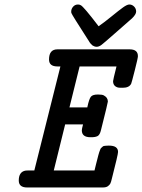

<svg xmlns="http://www.w3.org/2000/svg" viewBox="-20 -829 630 849"><path d="M63 -30.8Q63 -67.9 90.8 -74.2Q95.7 -75.2 106.9 -75.2H131.8L247.1 -535.2H233.9Q196.8 -535.2 196.8 -565.9Q196.8 -610.8 233.9 -610.8H553.2Q590.3 -610.8 589.8 -580.1Q589.8 -572.3 575.9 -517.6Q562 -462.9 560.1 -459Q551.3 -440.9 522.9 -440.9Q505.9 -440.9 502 -441.9Q480 -447.8 480 -470.2Q480 -475.1 495.1 -535.2H332L287.1 -354H366.2V-355Q374 -392.1 382.1 -401.6Q390.1 -411.1 413.1 -411.1Q432.1 -411.1 439 -407.2Q457 -397.5 457 -379.9Q457 -375 426.8 -254.9Q421.9 -232.9 411.9 -227.5Q401.9 -222.2 384.8 -222.2H379.9Q341.8 -222.2 341.8 -252.9Q341.8 -258.8 347.2 -278.8H268.1L217.8 -75.2H397.9Q400.9 -87.4 404.5 -102.3Q408.2 -117.2 410.2 -124.5Q412.1 -131.8 414.6 -141.8Q417 -151.9 418.9 -156.5Q420.9 -161.1 422.9 -167Q424.8 -172.9 427.5 -174.8Q430.2 -176.8 433.1 -179.9Q436 -183.1 439.9 -183.6Q443.8 -184.1 448.5 -184.6Q453.1 -185.1 460 -185.1H461.9Q502 -185.1 502 -157.2Q502 -146 475.1 -41Q471.2 -23.9 468 -17.6Q464.8 -11.2 457 -5.6Q449.2 0 434.1 0H100.1Q63 0 63 -30.8ZM294.9 -777.8Q294.9 -790 303.5 -799.6Q312 -809.1 325.2 -809.1Q332 -809.1 338.1 -805.4Q344.2 -801.8 363 -779.8Q381.8 -757.8 416 -712.9Q440.9 -730 473.4 -756.6Q505.9 -783.2 523.9 -796.1Q542 -809.1 551.8 -809.1Q564 -809.1 573 -800Q582 -791 582 -777.8Q582 -765.6 564 -748Q531.7 -720.2 487.8 -681.2Q438 -637.2 427.5 -629.6Q417 -622.1 407.2 -622.1Q402.3 -622.1 397.2 -624Q392.1 -626 389.2 -627.9Q386.2 -629.9 382.1 -634.5Q377.9 -639.2 376.5 -641.6Q375 -644 372.1 -648.9Q369.1 -653.8 368.2 -654.8Q297.4 -764.6 295.9 -771Q294.9 -772.9 294.9 -777.8Z"/></svg>

Font: CMU Typewriter Text
Style: BoldItalic
Weight: 700
Italic angle: -14.04°
Version: Version 0.7.0